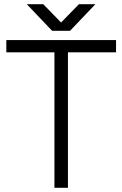

<svg xmlns="http://www.w3.org/2000/svg" viewBox="-20 -890 580 910"><path d="M238 0V-642H10V-700H530V-642H302V0ZM232 -744V-745L354 -870H432L312 -744ZM227 -744 107 -870H185L307 -745V-744Z"/></svg>

Font: Figtree Light Light
Style: Regular
Weight: 300
Version: Version 2.001;gftools[0.9.30]